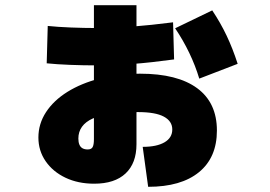

<svg xmlns="http://www.w3.org/2000/svg" viewBox="-20 -664 1040 740"><path d="M530 -98Q584 -98 614 -115.5Q644 -133 644 -165Q644 -197 611.5 -214.5Q579 -232 512 -232Q453 -232 409.5 -226Q366 -220 338 -207.5Q310 -195 296 -175.5Q282 -156 282 -130Q282 -116 286 -106.5Q290 -97 298 -92.5Q306 -88 318 -88Q332 -88 337 -97Q342 -106 342 -128V-644H506V-108Q506 -35 464 4.5Q422 44 343 44Q281 44 232.5 21Q184 -2 156 -42.5Q128 -83 128 -134Q128 -187 157.5 -232Q187 -277 240 -310Q293 -343 364.5 -361.5Q436 -380 520 -380Q664 -380 740 -324Q816 -268 816 -161Q816 -57 747 -0.5Q678 56 551 56ZM350 -412Q302 -412 250 -414Q198 -416 160 -420L164 -564Q202 -560 253.5 -558Q305 -556 351 -556Q419 -556 490 -561.5Q561 -567 647 -578L651 -435Q563 -423 491.5 -417.5Q420 -412 350 -412ZM748 -361Q733 -411 709.5 -460Q686 -509 655 -555L798 -624Q830 -576 853.5 -526.5Q877 -477 896 -418Z"/></svg>

Font: M PLUS 2 Black
Style: Regular
Weight: 900
Designer: Coji Morishita
Foundry: UNDERFOREST DESIGN
Version: Version 1.001